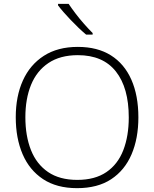

<svg xmlns="http://www.w3.org/2000/svg" viewBox="-20 -969 803 999"><path d="M700 -358Q700 -249 664.5 -166Q629 -83 558.5 -36.5Q488 10 381 10Q275 10 204 -37Q133 -84 97.5 -167Q62 -250 62 -359Q62 -468 99 -550Q136 -632 208 -678.5Q280 -725 385 -725Q487 -725 557 -681Q627 -637 663.5 -554.5Q700 -472 700 -358ZM112 -359Q112 -262 141 -188.5Q170 -115 230 -74Q290 -33 382 -33Q474 -33 533.5 -73.5Q593 -114 621.5 -187.5Q650 -261 650 -358Q650 -512 583 -597Q516 -682 385 -682Q293 -682 232 -641Q171 -600 141.5 -527.5Q112 -455 112 -359ZM337 -949Q351 -928 372.5 -899.5Q394 -871 418 -844Q442 -817 462 -797V-789H428Q409 -805 388.5 -824.5Q368 -844 348 -865Q328 -886 311 -905.5Q294 -925 282 -941V-949Z"/></svg>

Font: Noto Sans Syriac Eastern ExtraLight
Style: Regular
Weight: 250
Designer: Patrick Giasson and the Monotype Design Team
Foundry: Monotype Imaging Inc.
Version: Version 3.001